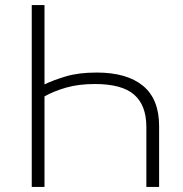

<svg xmlns="http://www.w3.org/2000/svg" viewBox="-20 -733 716 753"><path d="M104.5 0V-713H154.5V-402Q186 -417.5 236.8 -433Q287.5 -448.5 359 -448.5Q477.5 -448.5 540.8 -396.5Q604 -344.5 604 -238.5V0H554V-235Q554 -320 506 -361.8Q458 -403.5 352 -403.5Q289.5 -403.5 240.8 -389.8Q192 -376 154.5 -355V0Z"/></svg>

Font: Heraclito ExtraLight
Style: Regular
Weight: 200
Designer: Kostas Bartsokas (font) & Cristiano Sobral (main changes)
Foundry: Kostas Bartsokas (font) & Cristiano Sobral (main changes)
Version: Version 1.00;July 8, 2020;FontCreator 13.0.0.2655 64-bit